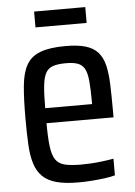

<svg xmlns="http://www.w3.org/2000/svg" viewBox="-58 -819 663 942"><g transform="rotate(-5 273.5 -348.0)"><path d="M290 79Q225 79 182.5 67.5Q140 56 114.5 31.5Q89 7 76.5 -32Q64 -71 61 -126.5Q58 -182 58 -256Q58 -350 64 -415Q70 -480 92 -519Q114 -558 160 -575.5Q206 -593 284 -593Q345 -593 383.5 -581.5Q422 -570 444 -545Q466 -520 475.5 -481Q485 -442 487 -386Q489 -330 489 -257V-224H159Q159 -154 164.5 -110Q170 -66 185 -44Q200 -22 230 -14.5Q260 -7 310 -7Q334 -7 360 -8.5Q386 -10 414.5 -13.5Q443 -17 471 -22V60Q450 66 419.5 70Q389 74 356 76.5Q323 79 290 79ZM390 -270V-301Q390 -372 386 -413Q382 -454 370 -474Q358 -494 336.5 -501.5Q315 -509 280 -509Q240 -509 216 -501Q192 -493 180 -471.5Q168 -450 163.5 -408.5Q159 -367 159 -298H417ZM146 -697V-775H398V-697Z"/></g></svg>

Font: Farlight84_Sys_V01
Style: Regular
Weight: 400
Designer: Ryoko NISHIZUKA  (kana, bopomofo & ideographs); Paul D. Hunt (Latin, Greek & Cyrillic); Sandoll Communications , Soo-you
Foundry: Adobe
Version: Version 2.004;October 29, 2024;FontCreator 14.0.0.2814 64-bi